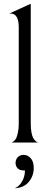

<svg xmlns="http://www.w3.org/2000/svg" viewBox="-20 -760 264 1024"><path d="M80 -615Q80 -688 36 -688H30L144 -740V-100Q144 -73 148 -52.5Q152 -32 158 -22.5Q164 -13 170 -7.5Q176 -2 180 -1L184 0H40Q42 0 44.5 -1Q47 -2 54 -7.5Q61 -13 66 -22.5Q71 -32 75.5 -52.5Q80 -73 80 -100ZM58 244Q81 236 97 209Q113 182 113 149H107Q85 149 74 137.5Q63 126 63 109Q63 91 74.5 78.5Q86 66 106 66Q128 66 144 84Q160 102 160 136Q160 178 133.5 210Q107 242 58 244Z"/></svg>

Font: Bellefair
Style: Regular
Weight: 400
Designer: Nick Shinn, Liron Lavi Turkenic
Foundry: Shinntype
Version: Version 1.003;PS 001.003;hotconv 1.0.88;makeotf.lib2.5.64775